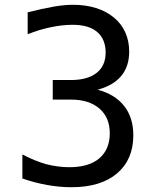

<svg xmlns="http://www.w3.org/2000/svg" viewBox="-20 -762 642 796"><path d="M465.8 -43.5Q532.7 -101.1 532.7 -200.7Q532.7 -274.9 494.6 -322.8Q456.5 -371.1 384.8 -390.1Q449.2 -407.2 482.4 -446.8Q515.6 -486.8 515.6 -547.9Q515.6 -591.8 499.5 -627.7Q483.4 -663.6 452.6 -689Q420.9 -715.3 377.7 -728.8Q334.5 -742.2 282.7 -742.2Q246.6 -742.2 201.7 -734.4Q156.7 -726.6 94.7 -710.9V-620.1Q145 -640.1 191.9 -649.4Q239.7 -659.2 280.3 -659.2Q348.6 -659.2 382.8 -629.4Q400.4 -614.7 409.2 -593Q418 -571.3 418 -544.4Q418 -489.3 380.4 -459.7Q342.8 -430.2 273.9 -430.2H198.7V-349.1H273.9Q349.1 -349.1 392.1 -312Q435.1 -274.9 435.1 -209.5Q435.1 -142.6 391.6 -105.5Q348.6 -68.8 267.1 -68.8Q220.7 -68.8 170.9 -81.5Q127 -93.8 72.8 -121.6V-22Q123 -4.4 175.3 4.9Q226.6 14.2 276.4 14.2Q397.9 14.2 465.8 -43.5Z"/></svg>

Font: Hack Dev
Style: Regular
Weight: 400
Designer: Christopher Simpkins
Foundry: Christopher Simpkins
Version: Version 2.0315